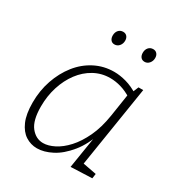

<svg xmlns="http://www.w3.org/2000/svg" viewBox="-173 -856 929 986"><g transform="rotate(30 291.0 -363.0)"><path d="M187 7Q150 7 119 -13Q88 -33 69.5 -75.5Q51 -118 51 -186Q51 -257 72.5 -319.5Q94 -382 132 -430Q170 -478 222.5 -505Q275 -532 336 -532Q370 -532 408 -521.5Q446 -511 487 -485L467 -486L483 -525H511L431 -21L415 -49L515 -30L511 -2L385 3L419 -209L432 -226Q406 -145 363.5 -93Q321 -41 274.5 -17Q228 7 187 7ZM201 -32Q231 -32 266.5 -50Q302 -68 335.5 -104.5Q369 -141 395.5 -197Q422 -253 434 -330L456 -473L465 -454Q431 -475 398.5 -484.5Q366 -494 334 -494Q283 -494 239.5 -470Q196 -446 164.5 -404Q133 -362 115.5 -307Q98 -252 98 -190Q98 -107 128 -69.5Q158 -32 201 -32ZM265 -654Q251 -654 243 -664Q235 -674 235 -690Q235 -709 245.5 -721Q256 -733 273 -733Q287 -733 295.5 -723.5Q304 -714 304 -698Q304 -680 293 -667Q282 -654 265 -654ZM444 -654Q429 -654 421 -664Q413 -674 413 -690Q413 -709 423.5 -721Q434 -733 451 -733Q465 -733 473.5 -723.5Q482 -714 482 -698Q482 -680 471 -667Q460 -654 444 -654Z"/></g></svg>

Font: Bitter Thin Light
Style: Italic
Weight: 300
Italic angle: -9°
Version: Version 2.002